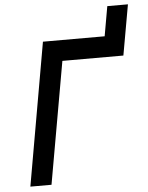

<svg xmlns="http://www.w3.org/2000/svg" viewBox="-58 -903 730 950"><g transform="rotate(-5 307.0 -428.0)"><path d="M178.5 -709H485L511 -856.5H613.5L569 -606H266L159 0H54Z"/></g></svg>

Font: JuliaMono SemiBold
Style: Italic
Weight: 600
Italic angle: -9°
Monospace: yes
Designer: cormullion
Foundry: corm
Version: Version 0.056; ttfautohint (v1.8.4)